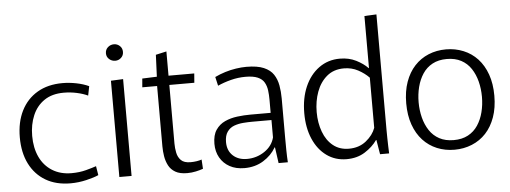

<svg xmlns="http://www.w3.org/2000/svg" viewBox="-50 -887 2746 1033"><g transform="rotate(-5 1323.0 -370.0)"><path d="M293 11Q215 11 159 -22Q103 -55 72.5 -115.5Q42 -176 42 -259Q42 -341 72.5 -402Q103 -463 160 -496.5Q217 -530 296 -530Q332 -530 370 -522.5Q408 -515 438 -501L428 -451Q403 -463 368.5 -470.5Q334 -478 298 -478Q235 -478 193 -449.5Q151 -421 130 -371.5Q109 -322 109 -261Q109 -196 132 -147Q155 -98 199 -70.5Q243 -43 303 -43Q346 -43 381.5 -52.5Q417 -62 437 -69L445 -20Q421 -9 378.5 1Q336 11 293 11Z M557 -520 623 -523V0H557ZM590 -625Q571 -625 557 -637.5Q543 -650 543 -669Q543 -689 557 -701.5Q571 -714 590 -714Q608 -714 621.5 -701.5Q635 -689 635 -669Q635 -650 621.5 -637.5Q608 -625 590 -625Z M923 11Q883 11 859 -3Q835 -17 823 -40Q811 -63 806.5 -90Q802 -117 802 -144V-470H722L726 -517L805 -520L810 -638L868 -651V-520H1007L1003 -470H868V-153Q868 -129 873 -104Q878 -79 894.5 -62.5Q911 -46 946 -46Q963 -46 979 -48.5Q995 -51 1006 -55L1009 -5Q993 1 970 6Q947 11 923 11Z M1232 11Q1186 11 1152.5 -7.5Q1119 -26 1100.5 -58.5Q1082 -91 1082 -133Q1082 -180 1101 -208Q1120 -236 1150.5 -250Q1181 -264 1217.5 -268.5Q1254 -273 1288 -273H1398V-343Q1398 -370 1395 -394Q1392 -418 1381 -437.5Q1370 -457 1345.5 -467.5Q1321 -478 1280 -478Q1240 -478 1201 -468Q1162 -458 1129 -443L1118 -491Q1145 -504 1174 -513Q1203 -522 1233 -526.5Q1263 -531 1289 -531Q1348 -531 1383 -516Q1418 -501 1435 -475Q1452 -449 1458 -415.5Q1464 -382 1464 -345V-130Q1464 -101 1464.5 -65Q1465 -29 1467 0H1417L1405 -86H1403Q1379 -44 1334.5 -16.5Q1290 11 1232 11ZM1250 -37Q1302 -37 1344.5 -65.5Q1387 -94 1399 -140V-234H1295Q1273 -234 1246.5 -232Q1220 -230 1197 -221.5Q1174 -213 1159.5 -192.5Q1145 -172 1145 -137Q1145 -91 1174 -64Q1203 -37 1250 -37Z M1784 11Q1723 11 1676.5 -22.5Q1630 -56 1604 -116Q1578 -176 1578 -255Q1578 -336 1605 -398Q1632 -460 1681 -495.5Q1730 -531 1794 -531Q1843 -531 1881.5 -511.5Q1920 -492 1944 -467H1946V-748L2011 -751V-124Q2011 -105 2011.5 -83Q2012 -61 2012.5 -40Q2013 -19 2014 0H1965L1952 -78H1950Q1925 -42 1883 -15.5Q1841 11 1784 11ZM1801 -44Q1856 -44 1894 -74.5Q1932 -105 1946 -144V-415Q1922 -440 1887.5 -458.5Q1853 -477 1811 -477Q1756 -477 1719 -446Q1682 -415 1663.5 -364.5Q1645 -314 1645 -255Q1645 -197 1663 -148.5Q1681 -100 1716 -72Q1751 -44 1801 -44Z M2367 11Q2316 11 2272.5 -7Q2229 -25 2197 -59.5Q2165 -94 2147 -144.5Q2129 -195 2129 -260Q2129 -325 2147 -375.5Q2165 -426 2197 -460.5Q2229 -495 2272.5 -513Q2316 -531 2367 -531Q2417 -531 2461 -513Q2505 -495 2537 -460.5Q2569 -426 2587 -375.5Q2605 -325 2605 -260Q2605 -195 2587 -144.5Q2569 -94 2537 -59.5Q2505 -25 2461 -7Q2417 11 2367 11ZM2367 -41Q2412 -41 2444.5 -58.5Q2477 -76 2497.5 -107Q2518 -138 2528 -177.5Q2538 -217 2538 -260Q2538 -303 2528 -342.5Q2518 -382 2497.5 -413Q2477 -444 2444.5 -461.5Q2412 -479 2367 -479Q2322 -479 2289.5 -461.5Q2257 -444 2236.5 -413Q2216 -382 2206 -342.5Q2196 -303 2196 -260Q2196 -217 2206 -177.5Q2216 -138 2236.5 -107Q2257 -76 2289.5 -58.5Q2322 -41 2367 -41Z"/></g></svg>

Font: Murecho Thin Light
Style: Regular
Weight: 300
Version: Version 1.010